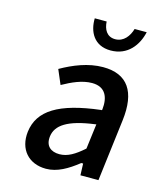

<svg xmlns="http://www.w3.org/2000/svg" viewBox="-109 -785 721 875"><g transform="rotate(15 251.5 -348.0)"><path d="M191 12C244 12 292 -17 339 -54L340 -55H349L351 0H436L472 -292C489 -430 440 -503 324 -503C254 -503 186 -475 128 -442L157 -374C202 -399 248 -420 294 -420C359 -420 376 -372 370 -317L369 -312H365C171 -289 81 -233 68 -130C58 -45 109 12 191 12ZM355 -242 361 -243 346 -125 344 -123C305 -89 272 -68 233 -68C193 -68 165 -89 171 -136C178 -189 228 -225 355 -242ZM474 -708H417C407 -673 383 -640 343 -640C303 -640 287 -672 285 -708H229C227 -646 257 -585 336 -585C417 -585 460 -645 474 -708Z"/></g></svg>

Font: Falling Sky
Style: LightObl
Weight: 400
Designer: Paul D. Hunt
Foundry: Adobe Systems Incorporated
Version: Version 1.02